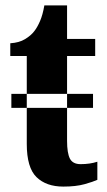

<svg xmlns="http://www.w3.org/2000/svg" viewBox="-20 -680 395 710"><path d="M22 -281V-333H324V-281ZM214 10Q261 10 293 1Q325 -8 340 -15V-82Q313 -73 278 -73Q249 -73 238.5 -93.5Q228 -114 228 -159V-473H332V-536H228V-660H144Q138 -625 128 -602Q118 -579 107 -565Q95 -549 73 -535.5Q51 -522 18 -520V-473H79V-148Q79 -60 115 -25Q151 10 214 10Z"/></svg>

Font: Noto Serif ExtraCondensed Extra
Style: Regular
Weight: 800
Width: 3
Designer: Monotype Design Team
Foundry: Monotype Imaging Inc.
Version: Version 1.002